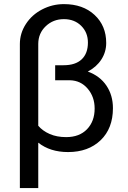

<svg xmlns="http://www.w3.org/2000/svg" viewBox="-20 -741 632 948"><path d="M295.4 -720.7Q238.8 -720.7 188.2 -694.6Q137.7 -668.5 107.9 -622.6Q78.1 -576.7 78.1 -523.9V187.5H168.9V-36.6Q227.5 9.8 315.9 9.8Q416 9.8 476.8 -48.6Q537.6 -106.9 537.6 -207Q537.6 -270.5 505.6 -318.1Q473.6 -365.7 413.6 -387.7Q456.5 -410.2 480.5 -447.3Q504.4 -484.4 504.4 -528.8Q504.4 -613.8 447 -667.2Q389.6 -720.7 295.4 -720.7ZM414.1 -530.8Q414.1 -477.1 383.3 -448Q352.5 -418.9 293.9 -418.9H252.4V-344.7H325.7Q378.9 -343.3 413.1 -303Q447.3 -262.7 447.3 -205.1Q447.3 -142.1 409.7 -103Q372.1 -64 306.6 -64Q260.7 -64 225.6 -79.3Q190.4 -94.7 168.9 -120.1V-524.9Q169.4 -577.1 206.1 -611.8Q242.7 -646.5 295.4 -646.5Q347.7 -646.5 380.9 -613.5Q414.1 -580.6 414.1 -530.8Z"/></svg>

Font: FAU Chimera
Style: Regular
Weight: 400
Version: Version 1.002;hotconv 1.0.117;makeotfexe 2.5.65602